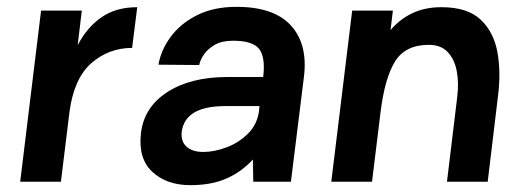

<svg xmlns="http://www.w3.org/2000/svg" viewBox="-20 -531 1518 561"><path d="M39 0 100 -500H219L207 -399Q234 -451 276.5 -480.5Q319 -510 381 -510L366 -391Q298 -391 247 -346.5Q196 -302 183 -204L158 0Z M536 10Q467 10 425 -29Q383 -68 392 -143Q401 -218 469 -262Q537 -306 645 -306H749Q756 -363 737.5 -387.5Q719 -412 661 -412Q628 -412 607.5 -400Q587 -388 576 -372Q565 -356 562 -341L443 -342Q450 -384 478.5 -423Q507 -462 555.5 -486.5Q604 -511 671 -511Q781 -511 830.5 -456Q880 -401 868 -306L830 0H720L719 -65Q686 -29 642 -9.5Q598 10 536 10ZM574 -87Q606 -87 642 -100.5Q678 -114 705 -141Q732 -168 737 -208L738 -221H638Q521 -221 511 -146Q508 -118 525 -102.5Q542 -87 574 -87Z M948 0 1009 -500H1128L1121 -443Q1148 -475 1185 -492.5Q1222 -510 1270 -510Q1346 -510 1384.5 -473.5Q1423 -437 1433.5 -378Q1444 -319 1435 -250L1405 0H1286L1316 -248Q1321 -289 1314.5 -323.5Q1308 -358 1288 -379Q1268 -400 1233 -400Q1164 -400 1134 -351Q1104 -302 1092 -204L1067 0Z"/></svg>

Font: Haskoy Bold
Style: Italic
Weight: 700
Designer: Ertekin Erdin
Foundry: Ertekin Erdin
Version: Version 2.000; ttfautohint (v1.8.4.7-5d5b)